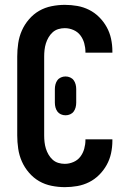

<svg xmlns="http://www.w3.org/2000/svg" viewBox="-20 -763 540 791"><path d="M247 8Q220 8 192.5 2.5Q165 -3 141.5 -16.5Q118 -30 99.5 -51.5Q81 -73 70 -98Q59 -123 55 -150.5Q51 -178 51 -205V-530Q51 -557 55 -584.5Q59 -612 70 -637Q81 -662 99.5 -683.5Q118 -705 141.5 -718.5Q165 -732 192.5 -737.5Q220 -743 247 -743Q273 -743 298.5 -738.5Q324 -734 347 -722.5Q370 -711 388.5 -692.5Q407 -674 419.5 -651.5Q432 -629 437.5 -603.5Q443 -578 443 -552V-546H332V-549Q332 -567 327 -585Q322 -603 311 -617.5Q300 -632 282.5 -639.5Q265 -647 247 -647Q233 -647 220 -643Q207 -639 197 -630Q187 -621 180 -609Q173 -597 169 -584Q165 -571 163.5 -557.5Q162 -544 162 -530V-205Q162 -191 163.5 -177.5Q165 -164 169 -151Q173 -138 180 -126Q187 -114 197 -105Q207 -96 220 -92Q233 -88 247 -88Q265 -88 282.5 -95.5Q300 -103 311 -117.5Q322 -132 327 -150Q332 -168 332 -186V-189H443V-183Q443 -157 437.5 -131.5Q432 -106 419.5 -83.5Q407 -61 388.5 -42.5Q370 -24 347 -12.5Q324 -1 298.5 3.5Q273 8 247 8ZM250 -288Q240 -288 231 -292Q222 -296 216.5 -303.5Q211 -311 208.5 -320.5Q206 -330 206 -340V-396Q206 -406 208.5 -415.5Q211 -425 216.5 -432.5Q222 -440 231 -444Q240 -448 250 -448Q260 -448 269 -444Q278 -440 283.5 -432.5Q289 -425 291.5 -415.5Q294 -406 294 -396V-340Q294 -330 291.5 -320.5Q289 -311 283.5 -303.5Q278 -296 269 -292Q260 -288 250 -288Z"/></svg>

Font: Iosevka Term
Style: Bold
Weight: 700
Monospace: yes
Designer: Belleve Invis
Foundry: Belleve Invis
Version: Version 30.0.1